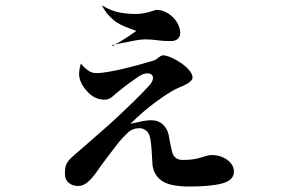

<svg xmlns="http://www.w3.org/2000/svg" viewBox="-20 -638 1040 701"><path d="M352 -618Q389 -597 418 -592Q447 -587 473 -587Q489 -587 501.5 -589Q514 -591 524 -594Q529 -596 533 -597Q537 -598 541 -599Q547 -602 551 -602Q567 -602 582.5 -595Q598 -588 610.5 -576Q623 -564 630.5 -548.5Q638 -533 638 -516Q638 -505 629.5 -496.5Q621 -488 603 -488Q576 -488 554.5 -491Q533 -494 519 -494Q508 -495 491.5 -493Q475 -491 457 -487Q439 -484 421 -480Q403 -476 388 -473L397 -469L395 -473Q418 -485 436.5 -497Q455 -509 478 -525Q462 -531 454 -534Q446 -537 438 -540Q423 -546 408 -555Q394 -564 379.5 -579Q365 -594 352 -618ZM273 -344Q268 -359 269 -374Q270 -389 275 -406Q277 -403 283 -397Q293 -386 305 -378.5Q317 -371 333 -371Q348 -371 374.5 -375.5Q401 -380 430.5 -387Q460 -394 489 -402Q518 -410 538 -416Q542 -417 545 -418.5Q548 -420 551 -422Q553 -424 555.5 -425.5Q558 -427 560 -429Q570 -436 575 -436Q586 -436 604 -428.5Q622 -421 639.5 -409Q657 -397 670 -382.5Q683 -368 683 -354Q683 -344 663 -332Q652 -326 641 -321.5Q630 -317 620 -312Q593 -298 548.5 -265.5Q504 -233 456 -186Q486 -193 502 -196Q518 -199 532 -199Q558 -199 574.5 -183.5Q591 -168 596 -145Q597 -136 599.5 -124.5Q602 -113 604 -103Q606 -93 608 -85.5Q610 -78 611 -75Q622 -54 647 -54Q670 -54 686 -56.5Q702 -59 714 -63Q719 -65 724 -66Q729 -67 734 -69Q743 -72 753 -72Q785 -72 809.5 -54.5Q834 -37 834 -11Q834 20 792 31.5Q750 43 672 43Q601 43 571.5 22.5Q542 2 537 -34Q535 -60 534 -82Q533 -104 530 -124Q527 -150 515 -160Q503 -170 489 -170Q464 -170 446.5 -153.5Q429 -137 414 -119Q395 -95 371 -63Q347 -31 329 -5Q312 18 297 29.5Q282 41 265 41Q245 41 231 29.5Q217 18 217 -3Q217 -19 219 -28.5Q221 -38 226 -45Q230 -52 238 -60Q242 -64 247 -68Q252 -72 257 -77Q269 -87 285.5 -101.5Q302 -116 319.5 -131.5Q337 -147 354 -161.5Q371 -176 383 -187Q404 -206 425.5 -226.5Q447 -247 466 -265.5Q485 -284 501 -300.5Q517 -317 527 -328Q536 -339 538 -348.5Q540 -358 535.5 -363.5Q531 -369 521.5 -370Q512 -371 499 -366Q488 -361 468 -346Q458 -339 447 -331Q436 -323 425 -314Q413 -305 404.5 -297.5Q396 -290 389 -284Q376 -274 362 -274Q330 -274 306 -296.5Q282 -319 273 -344Z"/></svg>

Font: XinYuGongZhangJiaSongA
Style: Regular
Weight: 900
Designer: XinYuGong
Foundry: Adobe Systems Incorporated
Version: Version 1.00